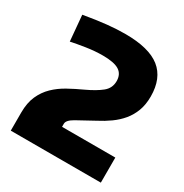

<svg xmlns="http://www.w3.org/2000/svg" viewBox="-172 -886 979 1021"><g transform="rotate(30 317.0 -375.0)"><path d="M35 -111Q35 -171 54 -213.5Q73 -256 105 -287Q137 -318 178.5 -341Q220 -364 266 -385Q324 -412 357.5 -439Q391 -466 391 -509Q391 -552 360 -571.5Q329 -591 260 -591Q211 -591 159 -583Q107 -575 70 -567L56 -724Q137 -738 196 -744Q255 -750 306 -750Q452 -750 520.5 -695.5Q589 -641 589 -529Q589 -479 574.5 -440.5Q560 -402 535 -372Q510 -342 476.5 -318Q443 -294 406 -275Q341 -240 301 -217.5Q261 -195 261 -173V-154H588V0H35Z"/></g></svg>

Font: Encode Sans Normal
Style: ExtraBold
Weight: 800
Designer: Pablo Impallari, Andres Torresi
Foundry: Pablo Impallari, Andres Torresi
Version: Version 1.000; ttfautohint (v1.00) -l 8 -r 50 -G 200 -x 14 -